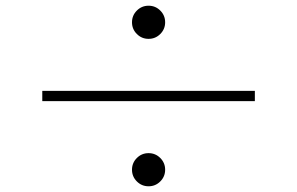

<svg xmlns="http://www.w3.org/2000/svg" viewBox="-20 -708 1040 672"><path d="M558 -630Q558 -606 541 -589Q524 -572 500 -572Q476 -572 459 -589Q442 -606 442 -630Q442 -654 459 -671Q476 -688 500 -688Q524 -688 541 -671Q558 -654 558 -630ZM872 -354H128V-390H872ZM558 -114Q558 -90 541 -73Q524 -56 500 -56Q476 -56 459 -73Q442 -90 442 -114Q442 -138 459 -155Q476 -172 500 -172Q524 -172 541 -155Q558 -138 558 -114Z"/></svg>

Font: Merged Yaku Han JP Thin
Style: Regular
Weight: 250
Designer: Ryoko NISHIZUKA 西塚涼子 (kana, bopomofo & ideographs); Paul D. Hunt (Latin, Greek & Cyrillic); Sandoll Communications 산돌커뮤니
Foundry: Adobe
Version: Version 2.004